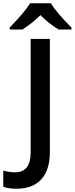

<svg xmlns="http://www.w3.org/2000/svg" viewBox="-96 -951 456 1170"><path d="M0 0ZM3.9 199.2Q-43.9 199.2 -76.2 187V88.9Q-35.2 99.1 -4.9 99.1Q90.8 99.1 90.8 -22V-713.9H208V-25.9Q208 83.5 156 141.4Q104 199.2 3.9 199.2ZM261.7 -771Q201.7 -806.6 150.4 -858.9Q100.1 -808.6 40.5 -771H-36.6V-783.2Q56.6 -879.9 87.4 -931.2H214.4Q245.1 -877.4 339.4 -783.2V-771Z"/></svg>

Font: Open Sans Semibold
Style: Regular
Weight: 600
Foundry: Ascender Corporation
Version: Version 1.10; ttfautohint (v1.5.65-e2d9)